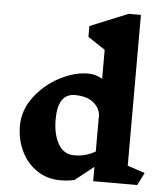

<svg xmlns="http://www.w3.org/2000/svg" viewBox="-59 -925 848 987"><g transform="rotate(5 365.0 -431.5)"><path d="M685 0H458V-74L362 2Q330 10 288 10Q222 10 169.5 -24.5Q117 -59 87.5 -119Q58 -179 58 -252Q58 -331 109 -399.5Q160 -468 236.5 -508.5Q313 -549 384 -549Q425 -549 458 -528V-678L369 -737V-793L565 -873H628V-95L718 -65ZM458 -153V-344Q452 -383 418 -408Q384 -433 326 -433Q238 -433 238 -299Q238 -223 266.5 -173.5Q295 -124 349 -124Q408 -124 458 -153Z"/></g></svg>

Font: InknutAntiqua
Style: Bold
Weight: 700
Designer: Claus Eggers Srensen
Foundry: Claus Eggers Srensen
Version: Version 1.000; ttfautohint (v1.2) -l 7 -r 28 -G 50 -x 13 -D 